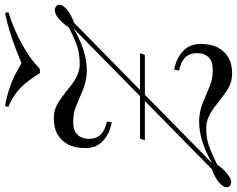

<svg xmlns="http://www.w3.org/2000/svg" viewBox="-148 -852 978 793"><g transform="rotate(-90 341.5 -455.0)"><path d="M446.8 -585.9Q404.3 -585.9 361.3 -604.5Q318.4 -623 293.9 -632.8Q268.6 -642.1 234.4 -642.1Q200.2 -642.6 182.6 -625Q165 -607.4 165 -576.2Q165 -517.6 236.8 -502.9L232.9 -482.9Q187.5 -491.2 157.2 -518.6Q127 -545.9 127 -590.8Q127 -634.8 141.6 -662.6Q172.9 -722.2 248 -722.2Q280.3 -722.7 305.7 -709Q331.1 -695.3 380.4 -655.3Q429.7 -615.2 472.7 -615.2Q515.6 -615.2 546.4 -625.5Q577.1 -635.7 625 -660.2Q665.5 -718.3 698.2 -718.3Q706.1 -717.8 712.4 -712.9Q718.8 -708 718.8 -697.3Q718.8 -686.5 700.2 -668.9Q681.6 -652.3 644 -638.2L367.2 -366.2H519L511.2 -346.2H347.2L64 -67.9Q155.8 -122.1 236.8 -122.1Q279.3 -122.1 322.3 -103.5Q365.2 -85 390.6 -75.2Q416 -65.9 450.2 -65.9Q484.4 -65.4 502 -83Q519.5 -100.6 519 -131.8Q519 -190.4 446.8 -205.1L451.2 -225.1Q496.1 -216.8 526.4 -189.5Q556.6 -162.1 557.1 -117.2Q557.1 -73.2 542.5 -45.4Q511.2 14.2 436 14.2Q402.8 14.2 377.9 0.5Q353.5 -12.7 303.7 -52.7Q253.9 -92.8 210.9 -92.8Q168 -92.8 137.7 -82Q106.4 -71.3 59.1 -47.9Q41 -22 20.5 -5.9Q0 10.3 -10.7 10.3Q-34.2 10.3 -34.7 -8.3Q-34.7 -22.5 -16.1 -39.1Q2.4 -55.7 40 -69.8L321.3 -346.2H159.2L166 -366.2H341.3L620.1 -640.1Q528.3 -585.9 446.8 -585.9ZM300.8 -923.8Q381.8 -909.2 445.3 -874Q469.7 -860.4 478 -856Q589.8 -903.3 684.1 -923.8L689 -910.2Q617.2 -887.7 554.7 -853Q492.2 -818.4 454.1 -779.8H436Q407.7 -828.1 376 -859.4Q344.2 -890.6 296.9 -910.2Z"/></g></svg>

Font: PlayfairDisplay-Italic
Style: Italic
Weight: 400
Italic angle: -14°
Designer: Claus Eggers Sørensen
Foundry: Claus Eggers Sørensen
Version: Version 1.002;PS 001.002;hotconv 1.0.70;makeotf.lib2.5.58329